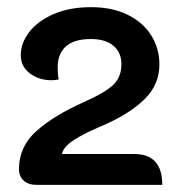

<svg xmlns="http://www.w3.org/2000/svg" viewBox="-20 -916 505 536"><path d="M33 -444Q33 -507 82 -550.5Q131 -594 214 -631Q273 -657 296 -679Q319 -701 319 -737Q319 -769 297 -788Q275 -807 234 -807Q186 -807 163.5 -786Q141 -765 141 -729Q141 -708 144 -694Q130 -692 124 -692Q89 -692 63.5 -711Q38 -730 38 -762Q38 -796 62 -827Q86 -858 130.5 -877Q175 -896 234 -896Q293 -896 336 -875Q379 -854 402 -817.5Q425 -781 425 -736Q425 -680 384 -639.5Q343 -599 270 -567Q215 -544 185.5 -524.5Q156 -505 153 -486H355Q433 -486 433 -400H81Q59 -400 46 -412Q33 -424 33 -444Z"/></svg>

Font: K2D Medium
Style: Regular
Weight: 500
Designer: Katatrad Aksorn Co.,Ltd.
Foundry: Cadson Demak Co.,Ltd.
Version: Version 1.000; ttfautohint (v1.6)